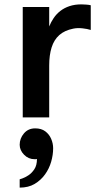

<svg xmlns="http://www.w3.org/2000/svg" viewBox="-20 -537 453 878"><path d="M84 0V-505H205V-416Q213 -436 225.5 -454.5Q238 -473 256 -487Q274 -501 298 -509Q322 -517 352 -517Q360 -517 374 -516Q388 -515 395 -513V-400Q380 -405 357 -407.5Q334 -410 315 -406Q275 -398 251 -376.5Q227 -355 216 -320Q205 -285 205 -237V0ZM70 321Q70 321 70 311Q70 301 70 292Q70 283 70 283Q70 283 82 279Q94 275 109.5 265Q125 255 137 237Q149 219 149 190Q147 191 144 191Q141 191 138 191Q110 191 90 170.5Q70 150 70 125Q70 96 89.5 73Q109 50 141 50Q169 50 187 63.5Q205 77 214 98Q223 119 223 141Q223 171 214 202.5Q205 234 186 260.5Q167 287 138.5 304Q110 321 70 321Z"/></svg>

Font: Inclusive Sans SemiBold
Style: Regular
Weight: 600
Designer: Olivia King
Foundry: Olivia King
Version: Version 2.004